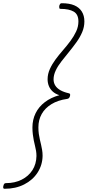

<svg xmlns="http://www.w3.org/2000/svg" viewBox="-46 -1095 543 1190"><path d="M-17 75Q-25 75 -26 69Q-27 63 -25 57Q-23 48 -19.5 44Q-16 40 -9 40Q46 40 88.5 18.5Q131 -3 155 -40.5Q179 -78 180 -128Q180 -144 177.5 -160Q175 -176 171 -191Q167 -206 163.5 -224Q160 -242 157.5 -262Q155 -282 155 -305Q155 -353 174.5 -393Q194 -433 232 -462Q270 -491 322 -505Q297 -513 281 -527.5Q265 -542 257 -561.5Q249 -581 249 -604Q249 -636 263 -667Q277 -698 298.5 -727Q320 -756 344.5 -784Q369 -812 390.5 -841Q412 -870 426 -900Q440 -930 440 -962Q440 -1006 411 -1023Q382 -1040 330 -1040Q322 -1040 321.5 -1046Q321 -1052 321 -1058Q324 -1067 327 -1071Q330 -1075 337 -1075Q384 -1075 414.5 -1062Q445 -1049 461 -1023.5Q477 -998 477 -962Q477 -928 463.5 -896Q450 -864 428 -833.5Q406 -803 382 -773.5Q358 -744 335.5 -715.5Q313 -687 299.5 -658.5Q286 -630 286 -603Q286 -582 296.5 -565Q307 -548 328 -536Q349 -524 380 -517Q385 -516 387.5 -513Q390 -510 388 -500Q385 -490 380.5 -486.5Q376 -483 370 -482Q313 -474 273 -449.5Q233 -425 212.5 -388.5Q192 -352 192 -306Q192 -284 194.5 -265.5Q197 -247 201 -230.5Q205 -214 208.5 -198.5Q212 -183 215 -166Q218 -149 218 -129Q217 -72 187 -25.5Q157 21 104 48Q51 75 -17 75Z"/></svg>

Font: Playwrite BE VLG Thin
Style: Regular
Weight: 250
Designer: Veronika Burian, José Scaglione
Foundry: TypeTogether
Version: Version 1.002